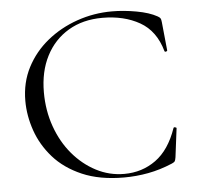

<svg xmlns="http://www.w3.org/2000/svg" viewBox="-49 -686 766 747"><g transform="rotate(-5 334.5 -312.0)"><path d="M414.6 -636Q460.6 -636 510.3 -627Q560 -618 590.4 -601Q598.6 -596.4 601.2 -592.3Q603.8 -588.2 604.8 -577.2L616 -465.4Q616 -463.2 611.1 -461.8Q606.2 -460.4 605 -464.4Q582.4 -544.6 521.1 -579.4Q459.8 -614.2 375.6 -614.2Q299 -614.2 242.5 -580.6Q186 -547 154.9 -486.5Q123.8 -426 123.8 -345.2Q123.8 -273.8 146 -211.3Q168.2 -148.8 207.6 -102.1Q247 -55.4 298.4 -28.6Q349.8 -1.8 408.2 -1.8Q477.8 -1.8 531.5 -40.6Q585.2 -79.4 614 -162.6Q615.2 -166.6 620.6 -165.2Q626 -163.8 626 -161.6L611.8 -48.8Q609.8 -36.8 607.3 -33.3Q604.8 -29.8 595.8 -25.8Q548.2 -5.6 500.9 3.2Q453.6 12 406.4 12Q311 12 242.8 -17.5Q174.6 -47 131.9 -95.5Q89.2 -144 69.1 -202.3Q49 -260.6 49 -318.2Q49 -389.8 79.1 -448Q109.2 -506.2 160.9 -548.2Q212.6 -590.2 278.3 -613.1Q344 -636 414.6 -636Z"/></g></svg>

Font: Cormorant Infant Light
Style: Regular
Weight: 300
Designer: Christian Thalmann (Catharsis Fonts)
Foundry: Catharsis Fonts
Version: Version 4.001